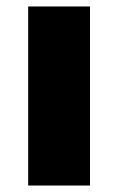

<svg xmlns="http://www.w3.org/2000/svg" viewBox="-20 -624 365 593"><path d="M258 -51V-604H67V-51Z"/></svg>

Font: Noto Sans Tamil UI Black
Style: Regular
Weight: 900
Designer: Jelle Bosma - Monotype Design Team
Foundry: Monotype Imaging Inc.
Version: Version 2.004